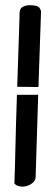

<svg xmlns="http://www.w3.org/2000/svg" viewBox="-20 -711 200 724"><path d="M124 -353.5 114.3 -42Q113.3 -30.3 103 -21.5Q92.8 -12.7 80.1 -9.3Q67.4 -5.9 54.2 -8.3Q41 -10.7 34.2 -19.5Q35.2 -39.1 36.1 -73.2Q37.1 -107.4 38.1 -151.9Q39.1 -196.3 40.5 -247.6Q42 -298.8 43.9 -353.5ZM44.9 -383.8Q47.9 -474.6 50.3 -545.9Q52.7 -617.2 53.7 -649.4Q51.8 -676.8 64 -684.1Q76.2 -691.4 92.8 -691.4Q106.4 -691.4 118.2 -688.5Q129.9 -685.5 134.8 -668.9L125 -382.8Z"/></svg>

Font: Architects Daughter-petzku
Style: Regular
Weight: 400
Designer: Kimberly Geswein
Foundry: Kimberly Geswein
Version: Version 1.000 2010 initial release